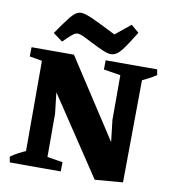

<svg xmlns="http://www.w3.org/2000/svg" viewBox="-97 -987 981 1084"><g transform="rotate(10 394.0 -444.5)"><path d="M519 13 130 -571 132 -662H281L651 -93L633 -16ZM30 0 24 -32Q46 -48 71 -61Q96 -74 123 -85L124 0ZM182 0 185 -75 323 -53 322 0ZM109 0V-662H282L207 -551L234 -315V0ZM163 -587 37 -609 38 -662H166ZM519 13 593 -44 559 -336V-662H685L679 0ZM600 -587 462 -609 463 -662H603ZM665 -577 664 -662H758L764 -630Q743 -616 718 -603Q693 -590 665 -577ZM486 -701Q467 -701 438 -713.5Q409 -726 378 -742Q347 -758 321 -770.5Q295 -783 281 -783Q267 -783 247.5 -766Q228 -749 202 -723L148 -763Q192 -828 222 -865Q252 -902 281 -902Q304 -902 355 -878.5Q406 -855 486 -814L573 -885L618 -847Q575 -776 546 -738.5Q517 -701 486 -701Z"/></g></svg>

Font: Eczar
Style: Bold
Weight: 700
Designer: Vaibhav Singh
Foundry: Rosetta Type Foundry
Version: Version 2.000